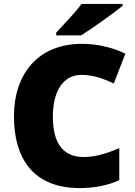

<svg xmlns="http://www.w3.org/2000/svg" viewBox="-20 -947 689 977"><path d="M604 -917V-927H395C362 -882 300 -818 266 -781V-767H393C447 -801 557 -879 604 -917ZM395 -566C455 -566 507 -547 559 -522L618 -674C545 -709 466 -724 397 -724C174 -724 51 -571 51 -355C51 -138 152 10 385 10C459 10 524 -2 587 -30V-193C527 -168 469 -148 406 -148C300 -148 249 -219 249 -354C249 -487 304 -566 395 -566Z"/></svg>

Font: Noto Sans Gujarati Black
Style: Regular
Weight: 900
Designer: Jelle Bosma - Monotype Design Team, Universal Thirst
Foundry: Monotype Imaging Inc.
Version: Version 2.106